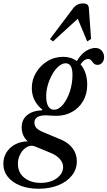

<svg xmlns="http://www.w3.org/2000/svg" viewBox="-115 -876 642 1147"><path d="M116 251.5Q54 251.5 6.5 233Q-41 214.5 -68 180.8Q-95 147 -95 102Q-95 63.5 -75.8 33.5Q-56.5 3.5 -23.5 -13.8Q9.5 -31 50.5 -31.5Q14.5 -65.5 14.5 -115Q14.5 -161.5 47.2 -188.2Q80 -215 136.5 -217L138 -221Q75 -272 75 -350Q75 -399 100 -441.5Q125 -484 167.5 -510.2Q210 -536.5 263.5 -536.5Q309.5 -536.5 344 -511.5Q370 -554 399 -571.8Q428 -589.5 454.5 -589.5Q478 -589.5 492.5 -573.5Q507 -557.5 507 -534Q507 -515 495.8 -501.8Q484.5 -488.5 467.5 -488.5Q453 -488.5 445 -497.2Q437 -506 430.2 -514.8Q423.5 -523.5 412 -523.5Q387.5 -523.5 366 -491.5Q406 -445.5 406 -369.5Q406 -315 382 -273.2Q358 -231.5 316.2 -207.8Q274.5 -184 221.5 -184Q206.5 -184 190.8 -185.2Q175 -186.5 162 -187Q90.5 -188 90.5 -143Q90.5 -126.5 101.2 -113.2Q112 -100 138.5 -88.5L253 -40.5Q295 -22 319.5 11Q344 44 344 87.5Q344 135 315 172Q286 209 234.5 230.2Q183 251.5 116 251.5ZM207.5 -220.5Q236 -220.5 261.2 -251Q286.5 -281.5 302.2 -329.2Q318 -377 318 -429Q318 -498 277 -498Q257 -498 236.5 -480.8Q216 -463.5 199 -434.8Q182 -406 171.5 -371Q161 -336 161 -300.5Q161 -262.5 173 -241.5Q185 -220.5 207.5 -220.5ZM127.5 216.5Q186 216.5 224 189Q262 161.5 262 121.5Q262 96.5 243.2 75Q224.5 53.5 194 40L104.5 3Q84.5 -5.5 76 -5.5Q54 -5.5 35 9.5Q16 24.5 4 49Q-8 73.5 -8 102Q-8 155 30.2 185.8Q68.5 216.5 127.5 216.5ZM201.5 -628.5 183.5 -642.5 321 -825Q343.5 -855.5 381 -855.5Q400 -855.5 407.5 -848Q415 -840.5 416 -825L429 -643L406 -628.5L349.5 -764Z"/></svg>

Font: Libre Caslon Condensed Medium Italic
Style: Regular
Weight: 500
Italic angle: -22.583°
Designer: Pablo Impallari, Rodrigo Fuenzalida, Katja Schimmel, Ertekin Erdin
Foundry: Pablo Impallari, Rodrigo Fuenzalida
Version: Version 2.000; ttfautohint (v1.8.4.7-5d5b);gftools[0.9.33]